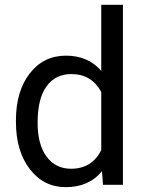

<svg xmlns="http://www.w3.org/2000/svg" viewBox="-20 -770 604 800"><path d="M46.4 -268.6Q46.4 -390.1 104 -464.1Q161.6 -538.1 254.9 -538.1Q347.7 -538.1 401.9 -474.6V-750H492.2V0H409.2L404.8 -56.6Q350.6 9.8 253.9 9.8Q162.1 9.8 104.2 -65.4Q46.4 -140.6 46.4 -261.7ZM136.7 -258.3Q136.7 -168.5 173.8 -117.7Q210.9 -66.9 276.4 -66.9Q362.3 -66.9 401.9 -144V-386.7Q361.3 -461.4 277.3 -461.4Q210.9 -461.4 173.8 -410.2Q136.7 -358.9 136.7 -258.3Z"/></svg>

Font: Vazir UI
Style: Regular-UI
Weight: 400
Designer: Saber Rastikerdar
Foundry: Saber Rastikerdar
Version: Version 30.1.0